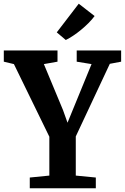

<svg xmlns="http://www.w3.org/2000/svg" viewBox="-30 -1015 672 1035"><path d="M236 -68.5V-278L45 -669.5L-9.5 -682.5V-743H280V-682.5L206.5 -669.5L309.5 -422L334 -353.5L362 -422L463.5 -669.5L383.5 -682.5V-743H623V-682.5L562 -671L378.5 -279.5V-68.5L486.5 -58V0H130.5V-58ZM324.5 -799.5 276 -840.5 394.5 -995 480 -928.5Q465.5 -909 446.5 -890Q427.5 -871 406.5 -853.8Q385.5 -836.5 364.8 -822.8Q344 -809 325 -799.5Z"/></svg>

Font: Merriweather 24pt SemiCondensed
Style: Bold
Weight: 700
Width: 4
Designer: Eben Sorkin
Foundry: Eben Sorkin
Version: Version 2.100